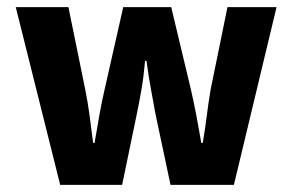

<svg xmlns="http://www.w3.org/2000/svg" viewBox="-20 -516 816 536"><path d="M148 0 24 -496H171L218 -266Q225 -231 230 -194.5Q235 -158 240 -117H244Q251 -158 257.5 -195Q264 -232 272 -266L324 -496H458L513 -266Q521 -231 528 -194.5Q535 -158 542 -117H546Q553 -158 557.5 -194.5Q562 -231 568 -266L615 -496H752L633 0H456L414 -198Q408 -232 401.5 -266.5Q395 -301 389 -346H385Q381 -301 375 -266.5Q369 -232 362 -198L321 0Z"/></svg>

Font: Source Sans 3
Style: Bold
Weight: 700
Designer: Paul D. Hunt
Foundry: Adobe
Version: Version 3.052;hotconv 1.1.0;makeotfexe 2.6.0